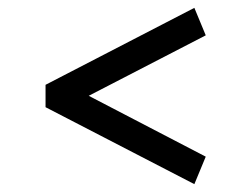

<svg xmlns="http://www.w3.org/2000/svg" viewBox="-20 -580 640 489"><path d="M96 -364V-307L475 -111L504 -181L206 -336L504 -490L475 -560Z"/></svg>

Font: LT Wave Mono
Style: Regular
Weight: 400
Designer: Daniel Lyons
Version: Version 2.5 (Glyphs App)